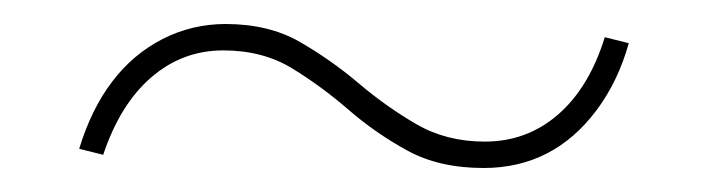

<svg xmlns="http://www.w3.org/2000/svg" viewBox="-20 -309 590 160"><path d="M383 -169Q346 -169 319.5 -183.5Q293 -198 270.5 -217.5Q248 -237 223.5 -252Q199 -267 166 -267Q132 -267 106 -244.5Q80 -222 66 -180L46 -185Q56 -218 73.5 -241Q91 -264 115.5 -276.5Q140 -289 168 -289Q204 -289 230 -274Q256 -259 279 -239.5Q302 -220 327 -205.5Q352 -191 384 -191Q419 -191 445 -213.5Q471 -236 484 -278L504 -273Q495 -241 477 -217Q459 -193 435.5 -181Q412 -169 383 -169Z"/></svg>

Font: Ysabeau Infant Thin
Style: Italic
Weight: 250
Italic angle: -12°
Designer: Christian Thalmann (Catharsis Fonts)
Version: Version 2.001;gftools[0.9.30]; featfreeze: ss01,ss02,lnum